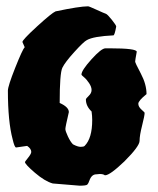

<svg xmlns="http://www.w3.org/2000/svg" viewBox="-20 -559 499 608"><path d="M58 -410 51 -426Q51 -433 97.5 -475.5Q144 -518 156 -523Q232 -539 259 -539Q262 -539 286 -528Q310 -517 315 -515.5Q320 -514 334 -496.5Q348 -479 348 -475Q343 -447 339 -447Q276 -444 255 -432Q245 -427 215.5 -394.5Q186 -362 177.5 -344.5Q169 -327 169 -233Q198 -220 198 -204Q187 -157 187 -150.5Q187 -144 195 -127Q203 -110 211 -102Q226 -94 235.5 -94Q245 -94 248 -97Q272 -121 272 -179Q272 -192 270 -206Q252 -223 252 -244Q252 -247 261 -255.5Q270 -264 270 -274Q270 -284 262 -296Q254 -308 246 -314.5Q238 -321 238 -323Q238 -336 269.5 -371Q301 -406 314 -406H328Q413 -406 413 -395Q408 -368 408 -364Q408 -360 426 -326Q444 -292 444 -261Q418 -240 418 -230.5Q418 -221 428 -212Q438 -203 438 -202Q438 -193 430 -161.5Q422 -130 422 -113Q422 -96 374 -48Q328 -4 313 -4H312Q307 -8 296 -8L285 -7Q270 -7 263 13Q260 22 256.5 25.5Q253 29 232 29L147 22Q122 15 90.5 -12Q59 -39 59 -46Q59 -47 69 -59.5Q79 -72 79 -78Q79 -88 66 -97L31 -92Q26 -92 20 -118Q5 -174 5 -272Q5 -286 28 -344Q51 -402 58 -409Z"/></svg>

Font: Piedra
Style: Regular
Weight: 400
Designer: Angel Koziupa & Ale Paul
Foundry: Angel Koziupa and Alejandro Paul
Version: Version 1.000